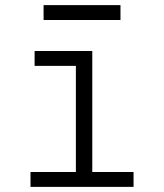

<svg xmlns="http://www.w3.org/2000/svg" viewBox="-20 -729 640 749"><path d="M99 0V-58H276V-472H115V-530H340V-58H501V0ZM150 -651V-709H450V-651Z"/></svg>

Font: Iosevka Slab Light Extended
Style: Regular
Weight: 300
Width: 7
Monospace: yes
Designer: Belleve Invis
Foundry: Belleve Invis
Version: Version 11.1.0; ttfautohint (v1.8.3)